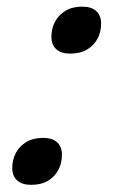

<svg xmlns="http://www.w3.org/2000/svg" viewBox="-20 -534 334 564"><path d="M107 -129Q133.5 -129 147.8 -116Q162 -103 162 -79Q162 -55.5 151.8 -35.5Q141.5 -15.5 121.2 -3.2Q101 9 71.5 9Q45 9 30.5 -4Q16 -17 16 -40.5Q16 -64.5 26.5 -84.5Q37 -104.5 57.2 -116.8Q77.5 -129 107 -129ZM221.5 -514.5Q248.5 -514.5 262.8 -501.5Q277 -488.5 277 -464.5Q277 -441 266.8 -421Q256.5 -401 236.2 -388.8Q216 -376.5 186.5 -376.5Q159.5 -376.5 145.2 -389.5Q131 -402.5 131 -426Q131 -450 141.5 -470Q152 -490 172.2 -502.2Q192.5 -514.5 221.5 -514.5Z"/></svg>

Font: Newsreader 7pt
Style: Italic
Weight: 400
Italic angle: -17°
Designer: Hugues Gentile
Foundry: Production Type
Version: Version 1.003